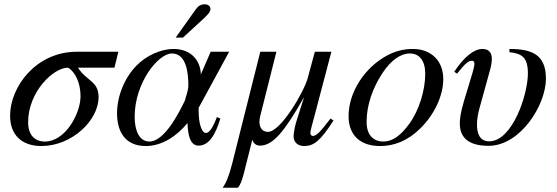

<svg xmlns="http://www.w3.org/2000/svg" viewBox="-20 -669 2594 894"><path d="M531 -428H337C148 -428 27 -265 27 -130C27 -43 79 11 173 11C313 11 439 -107 439 -217C439 -292 383 -291 343 -354H513ZM355 -221C355 -141 285 -10 189 -10C142 -10 111 -40 111 -100C111 -241 228 -354 297 -354C329 -335 355 -285 355 -221Z M798 -494H832L920 -575C943 -596 960 -612 960 -627C960 -642 946 -649 935 -649C914 -649 903 -641 892 -626ZM1047 -428H961L915 -322C915 -381 874 -441 789 -441C727 -441 660 -409 616 -364C560 -307 525 -222 525 -141C525 -57 562 11 659 11C734 11 803 -35 853 -96C855 -35 867 9 905 9C953 9 984 -43 1006 -117L990 -124C969 -69 953 -50 939 -50C917 -50 905 -101 905 -149V-167ZM857 -272C857 -245 845 -220 841 -201C814 -145 746 -10 676 -10C625 -10 607 -68 607 -125C607 -284 717 -420 780 -420C844 -420 857 -340 857 -272Z M1519 -117C1467 -49 1452 -36 1436 -36C1429 -36 1425 -43 1425 -51C1425 -61 1440 -112 1444 -128L1523 -428H1446L1413 -306C1396 -242 1287 -55 1228 -55C1200 -55 1188 -76 1188 -103C1188 -112 1190 -121 1192 -130L1267 -428H1192L1061 93C1045 156 1031 185 1017 205H1088C1110 179 1116 131 1155 -19C1160 -1 1172 9 1191 9C1251 9 1306 -58 1394 -214H1395L1362 -110C1354 -86 1347 -51 1347 -34C1347 -6 1368 11 1396 11C1441 11 1471 -12 1533 -108Z M2044 -301C2044 -389 1984 -441 1903 -441C1862 -441 1822 -432 1783 -411C1678 -355 1603 -240 1603 -128C1603 -41 1656 11 1750 11C1816 11 1880 -14 1938 -72C2004 -137 2044 -225 2044 -301ZM1960 -326C1960 -250 1932 -156 1886 -93C1847 -39 1809 -10 1765 -10C1718 -10 1687 -41 1687 -101C1687 -180 1715 -259 1761 -329C1801 -389 1845 -420 1889 -420C1932 -420 1960 -387 1960 -326Z M2352 -426C2410 -420 2438 -402 2438 -327C2438 -229 2366 -11 2258 -11C2213 -11 2201 -48 2201 -89C2201 -112 2205 -138 2212 -163L2262 -344C2269 -368 2270 -387 2270 -396C2270 -426 2254 -441 2226 -441C2188 -441 2142 -406 2095 -335L2108 -326C2149 -378 2163 -386 2177 -386C2185 -386 2189 -382 2189 -372C2189 -365 2186 -351 2181 -333L2153 -240C2136 -185 2121 -136 2121 -94C2121 -34 2155 10 2255 10C2402 10 2522 -179 2522 -303C2522 -416 2455 -441 2352 -441Z"/></svg>

Font: STIXGeneral
Style: Italic
Weight: 400
Italic angle: -16.33°
Designer: MicroPress Inc., with final additions and corrections provided by Coen Hoffman, Elsevier (retired)
Version: Version 1.1.0